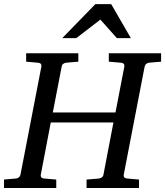

<svg xmlns="http://www.w3.org/2000/svg" viewBox="-35 -936 822 956"><path d="M709 -624Q699.7 -623 693.6 -618.4Q687.5 -613.8 685.1 -604L581.1 -65.9Q579.6 -58.6 583.5 -53.2Q587.4 -47.9 601.1 -46.9L657.2 -42V0H396V-42L456.1 -46.9Q464.8 -47.9 471.7 -52.5Q478.5 -57.1 480 -65.9L529.8 -326.2H217.8L168 -65.9Q166.5 -58.6 170.4 -53.2Q174.3 -47.9 187 -46.9L245.1 -42V0H-15.1V-42L42 -46.9Q62.5 -48.3 66.9 -65.9L170.9 -604Q172.4 -612.3 168.5 -617.7Q164.6 -623 150.9 -624L95.2 -628.9V-670.9H355V-628.9L295.9 -624Q287.1 -623 280.3 -618.4Q273.4 -613.8 272 -604L228 -376H540L584 -604Q585.4 -612.3 581.5 -617.7Q577.6 -623 564 -624L506.8 -628.9V-670.9H767.1V-628.9ZM546.9 -746.1 464.8 -838.4 344.7 -746.1H274.9L439.9 -915.5H518.6L616.7 -746.1Z"/></svg>

Font: Charis SIL Am
Style: Italic
Weight: 400
Italic angle: -11°
Foundry: SIL International
Version: Version 5.000